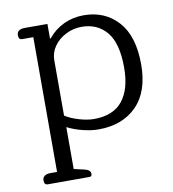

<svg xmlns="http://www.w3.org/2000/svg" viewBox="-80 -570 770 853"><g transform="rotate(-10 304.5 -143.0)"><path d="M51 193Q51 180 60.5 173Q70 166 86 166H117V-442H67Q51 -442 51 -462Q51 -476 60.5 -482.5Q70 -489 86 -489H189V-423H192Q222 -460 263.5 -479.5Q305 -499 354 -499Q449 -499 508.5 -433.5Q568 -368 568 -240Q568 -117 504 -52.5Q440 12 332 12Q300 12 261.5 2.5Q223 -7 192 -23V166L240 177Q266 183 266 201Q266 213 255 213H67Q51 213 51 193ZM491 -239Q491 -349 449 -399.5Q407 -450 336 -450Q298 -450 264.5 -433Q231 -416 211 -387.5Q191 -359 191 -325V-75Q216 -59 253 -48Q290 -37 320 -37Q407 -37 449 -89.5Q491 -142 491 -239Z"/></g></svg>

Font: Maitree
Style: Regular
Weight: 400
Designer: CadsonDemak Team
Foundry: CadsonDemak
Version: Version 1.000